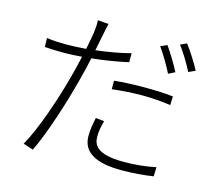

<svg xmlns="http://www.w3.org/2000/svg" viewBox="-112 -910 1224 1087"><g transform="rotate(15 500.0 -366.5)"><path d="M833 -595C812 -637 775 -697 750 -732L712 -715C739 -678 775 -617 795 -576ZM510 -409C570 -416 630 -420 688 -420C745 -420 802 -415 853 -408L855 -459C804 -465 743 -467 685 -467C622 -467 559 -464 510 -459ZM566 -635C503 -618 431 -606 363 -598C370 -632 376 -664 382 -692C385 -710 392 -742 397 -761L333 -766C335 -747 333 -718 330 -696C327 -674 320 -636 311 -592C269 -589 230 -587 196 -587C162 -587 124 -588 81 -594L82 -542C119 -539 153 -538 194 -538C226 -538 262 -540 300 -543C291 -502 281 -460 271 -424C234 -283 168 -86 108 18L167 37C218 -66 285 -272 321 -414C333 -458 344 -504 353 -548C424 -555 498 -567 566 -582ZM465 -228C456 -184 451 -153 451 -120C451 -24 531 20 681 20C749 20 815 14 867 6L869 -48C814 -36 746 -29 682 -29C521 -29 500 -81 500 -130C500 -157 505 -188 515 -223ZM818 -753C847 -715 880 -660 903 -615L942 -633C922 -672 883 -733 855 -770Z"/></g></svg>

Font: Source Han Sans SC Light
Style: Regular
Weight: 300
Designer: Ryoko NISHIZUKA (kana & ideographs); Paul D. Hunt (Latin, Greek & Cyrillic); Wenlong ZHANG (bopomofo); Sandoll Communica
Foundry: Adobe Systems Incorporated
Version: Version 1.004;PS 1.004;hotconv 1.0.82;makeotf.lib2.5.63406